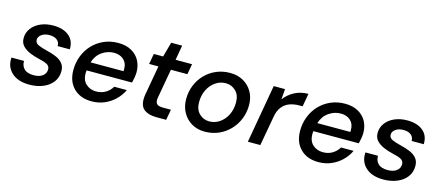

<svg xmlns="http://www.w3.org/2000/svg" viewBox="-46 -1093 3626 1576"><g transform="rotate(15 1766.5 -305.0)"><path d="M223 12Q126 12 72.5 -37Q19 -86 25 -165H132Q130 -126 155.5 -99Q181 -72 238 -72Q285 -72 313 -93Q341 -114 341 -149Q341 -178 313.5 -191.5Q286 -205 242 -214Q203 -223 166 -238.5Q129 -254 104.5 -279.5Q80 -305 80 -346Q80 -392 107.5 -429Q135 -466 182.5 -487Q230 -508 291 -508Q375 -508 424 -467.5Q473 -427 470 -354H367Q368 -386 344.5 -405Q321 -424 280 -424Q239 -424 213 -405Q187 -386 187 -360Q187 -333 214.5 -320Q242 -307 288 -296Q331 -286 368 -271Q405 -256 427.5 -230Q450 -204 450 -163Q450 -109 420.5 -70Q391 -31 339.5 -9.5Q288 12 223 12Z M752 12Q656 12 599 -45Q542 -102 542 -198Q542 -262 564 -318.5Q586 -375 626.5 -417.5Q667 -460 722 -484Q777 -508 843 -508Q908 -508 954 -482.5Q1000 -457 1024 -413.5Q1048 -370 1048 -315Q1048 -293 1043.5 -267.5Q1039 -242 1034 -223H648Q646 -210 646 -199Q646 -139 681 -107.5Q716 -76 767 -76Q813 -76 847.5 -97Q882 -118 902 -152H1009Q987 -105 949 -68Q911 -31 861 -9.5Q811 12 752 12ZM829 -421Q776 -421 729 -389Q682 -357 662 -295H942Q943 -300 943 -304Q943 -308 943 -312Q944 -362 912.5 -391.5Q881 -421 829 -421Z M1301 0Q1236 0 1198.5 -26.5Q1161 -53 1161 -117Q1161 -139 1166 -164L1209 -407H1130L1146 -496H1225L1260 -622H1353L1331 -496H1471L1455 -407H1315L1272 -164Q1269 -150 1269 -139Q1269 -112 1284 -101Q1299 -90 1334 -90H1400L1384 0Z M1713 12Q1650 12 1601.5 -16.5Q1553 -45 1525.5 -94.5Q1498 -144 1498 -207Q1498 -271 1520.5 -326Q1543 -381 1583.5 -422Q1624 -463 1677.5 -485.5Q1731 -508 1793 -508Q1857 -508 1905.5 -480.5Q1954 -453 1982 -404.5Q2010 -356 2010 -292Q2010 -228 1987 -172.5Q1964 -117 1923.5 -75.5Q1883 -34 1829.5 -11Q1776 12 1713 12ZM1727 -79Q1776 -79 1815.5 -106.5Q1855 -134 1878 -180.5Q1901 -227 1901 -286Q1901 -348 1865.5 -382.5Q1830 -417 1781 -417Q1732 -417 1692.5 -389.5Q1653 -362 1630 -315.5Q1607 -269 1607 -210Q1607 -148 1642.5 -113.5Q1678 -79 1727 -79Z M2078 0 2165 -496H2261L2254 -407Q2288 -453 2340 -480.5Q2392 -508 2457 -508L2437 -397H2408Q2364 -397 2327 -383.5Q2290 -370 2264 -338Q2238 -306 2229 -251L2184 0Z M2679 12Q2583 12 2526 -45Q2469 -102 2469 -198Q2469 -262 2491 -318.5Q2513 -375 2553.5 -417.5Q2594 -460 2649 -484Q2704 -508 2770 -508Q2835 -508 2881 -482.5Q2927 -457 2951 -413.5Q2975 -370 2975 -315Q2975 -293 2970.5 -267.5Q2966 -242 2961 -223H2575Q2573 -210 2573 -199Q2573 -139 2608 -107.5Q2643 -76 2694 -76Q2740 -76 2774.5 -97Q2809 -118 2829 -152H2936Q2914 -105 2876 -68Q2838 -31 2788 -9.5Q2738 12 2679 12ZM2756 -421Q2703 -421 2656 -389Q2609 -357 2589 -295H2869Q2870 -300 2870 -304Q2870 -308 2870 -312Q2871 -362 2839.5 -391.5Q2808 -421 2756 -421Z M3231 12Q3134 12 3080.5 -37Q3027 -86 3033 -165H3140Q3138 -126 3163.5 -99Q3189 -72 3246 -72Q3293 -72 3321 -93Q3349 -114 3349 -149Q3349 -178 3321.5 -191.5Q3294 -205 3250 -214Q3211 -223 3174 -238.5Q3137 -254 3112.5 -279.5Q3088 -305 3088 -346Q3088 -392 3115.5 -429Q3143 -466 3190.5 -487Q3238 -508 3299 -508Q3383 -508 3432 -467.5Q3481 -427 3478 -354H3375Q3376 -386 3352.5 -405Q3329 -424 3288 -424Q3247 -424 3221 -405Q3195 -386 3195 -360Q3195 -333 3222.5 -320Q3250 -307 3296 -296Q3339 -286 3376 -271Q3413 -256 3435.5 -230Q3458 -204 3458 -163Q3458 -109 3428.5 -70Q3399 -31 3347.5 -9.5Q3296 12 3231 12Z"/></g></svg>

Font: DeepMind Sans Medium
Style: Italic
Weight: 500
Italic angle: -10°
Designer: Jonny Pinhorn / Modifications: Colophon Foundry
Foundry: Colophon Foundry
Version: Version 1.002; ttfautohint (v1.8.2)